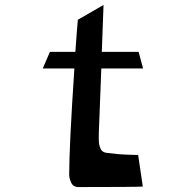

<svg xmlns="http://www.w3.org/2000/svg" viewBox="-20 -757 752 777"><path d="M380 -221Q379 -191 380.5 -178Q382 -165 388 -153Q394 -141 411 -138.5Q428 -136 455 -133.5Q482 -131 528 -130Q535 -130 539 -130L558 -2Q521 0 298 0Q276 0 268 -18Q260 -36 260 -50Q260 -164 281 -480H153L182 -547H285Q291 -633 295 -677L399 -737L392 -547H541L559 -480H390Z"/></svg>

Font: OpenDyslexic
Style: Regular
Weight: 400
Designer: Abbie Gonzalez
Version: Version 0.920;hotconv 1.0.109;makeotfexe 2.5.65596